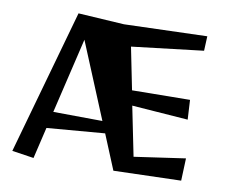

<svg xmlns="http://www.w3.org/2000/svg" viewBox="-76 -759 1031 869"><g transform="rotate(10 440.0 -325.0)"><path d="M787 -277 529 -296 575 -69 810 -103 806 0 496 9 430 -151 164 -129 130 15 30 0 217 -665 428 -652 809 -664 806 -597 477 -558 516 -364 782 -367ZM264 -552 182 -206 408 -204Z"/></g></svg>

Font: Joti One
Style: Regular
Weight: 400
Designer: Eduardo Rodriguez Tunni
Foundry: Eduardo Rodriguez Tunni
Version: Version 1.001